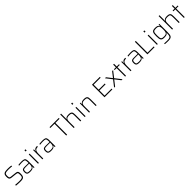

<svg xmlns="http://www.w3.org/2000/svg" viewBox="1028 -3992 7447 7447"><g transform="rotate(-45 4751.5 -268.5)"><path d="M332 8Q296 8 253 6.5Q210 5 169.5 2Q129 -1 97 -4V-49Q131 -46 171.5 -43Q212 -40 251 -38Q290 -36 318 -36Q370 -36 404.5 -40Q439 -44 467 -59Q486 -70 495 -88.5Q504 -107 506.5 -132Q509 -157 509 -185Q509 -228 506.5 -253.5Q504 -279 493.5 -293Q483 -307 458 -313Q433 -319 390 -324L210 -343Q162 -348 135 -361.5Q108 -375 95.5 -396.5Q83 -418 80 -447Q77 -476 77 -512Q77 -571 91.5 -607.5Q106 -644 135.5 -663Q165 -682 210.5 -689Q256 -696 317 -696Q355 -696 394 -694.5Q433 -693 467 -689.5Q501 -686 522 -682V-640Q495 -644 460 -646.5Q425 -649 389.5 -650.5Q354 -652 323 -652Q263 -652 224.5 -646Q186 -640 163 -624Q138 -608 131.5 -579Q125 -550 125 -511Q125 -465 131 -440Q137 -415 158 -404Q179 -393 220 -389L393 -370Q435 -367 466.5 -360.5Q498 -354 518 -339.5Q538 -325 548 -295Q552 -282 554 -266.5Q556 -251 556.5 -232Q557 -213 557 -190Q557 -134 547 -97Q537 -60 517 -39Q497 -18 469.5 -7.5Q442 3 407.5 5.5Q373 8 332 8Z M877 8Q815 8 775 -3.5Q735 -15 716 -46.5Q697 -78 697 -139Q697 -195 710 -227Q723 -259 756 -272Q789 -285 849 -285Q860 -285 884.5 -284.5Q909 -284 940.5 -283.5Q972 -283 1004 -282.5Q1036 -282 1064 -281V-323Q1064 -377 1057.5 -407.5Q1051 -438 1033 -453.5Q1015 -469 981 -473Q947 -477 893 -477Q870 -477 839.5 -475Q809 -473 780 -470.5Q751 -468 732 -465V-506Q764 -511 810.5 -514.5Q857 -518 910 -518Q960 -518 995.5 -512.5Q1031 -507 1053.5 -494.5Q1076 -482 1088 -460.5Q1100 -439 1105 -406Q1110 -373 1110 -328V0H1071L1068 -80H1064Q1049 -41 1018 -22Q987 -3 949.5 2.5Q912 8 877 8ZM883 -32Q917 -32 948.5 -35.5Q980 -39 1004 -51Q1028 -63 1041 -89Q1054 -117 1059 -145.5Q1064 -174 1064 -210V-247H861Q814 -247 788 -239.5Q762 -232 752 -209Q742 -186 742 -140Q742 -96 753.5 -72.5Q765 -49 795.5 -40.5Q826 -32 883 -32Z M1300 -675V-743H1354V-675ZM1304 0V-510H1350V0Z M1544 0V-510H1582L1586 -404H1590Q1602 -450 1627.5 -475Q1653 -500 1688 -509Q1723 -518 1765 -518V-471Q1693 -471 1655 -446Q1617 -421 1603.5 -372Q1590 -323 1590 -252V0Z M2027 8Q1965 8 1925 -3.5Q1885 -15 1866 -46.5Q1847 -78 1847 -139Q1847 -195 1860 -227Q1873 -259 1906 -272Q1939 -285 1999 -285Q2010 -285 2034.5 -284.5Q2059 -284 2090.5 -283.5Q2122 -283 2154 -282.5Q2186 -282 2214 -281V-323Q2214 -377 2207.5 -407.5Q2201 -438 2183 -453.5Q2165 -469 2131 -473Q2097 -477 2043 -477Q2020 -477 1989.5 -475Q1959 -473 1930 -470.5Q1901 -468 1882 -465V-506Q1914 -511 1960.5 -514.5Q2007 -518 2060 -518Q2110 -518 2145.5 -512.5Q2181 -507 2203.5 -494.5Q2226 -482 2238 -460.5Q2250 -439 2255 -406Q2260 -373 2260 -328V0H2221L2218 -80H2214Q2199 -41 2168 -22Q2137 -3 2099.5 2.5Q2062 8 2027 8ZM2033 -32Q2067 -32 2098.5 -35.5Q2130 -39 2154 -51Q2178 -63 2191 -89Q2204 -117 2209 -145.5Q2214 -174 2214 -210V-247H2011Q1964 -247 1938 -239.5Q1912 -232 1902 -209Q1892 -186 1892 -140Q1892 -96 1903.5 -72.5Q1915 -49 1945.5 -40.5Q1976 -32 2033 -32Z M2851 0V-644H2622V-688H3128V-644H2899V0Z M3263 0V-743H3309V-437H3313Q3321 -456 3338.5 -474.5Q3356 -493 3391.5 -505.5Q3427 -518 3488 -518Q3548 -518 3584.5 -506.5Q3621 -495 3640 -472Q3659 -449 3665.5 -411Q3672 -373 3672 -320V0H3626V-309Q3626 -364 3620.5 -397Q3615 -430 3598.5 -447.5Q3582 -465 3552.5 -470.5Q3523 -476 3475 -476Q3413 -476 3379 -460Q3345 -444 3330 -415.5Q3315 -387 3312 -348Q3309 -309 3309 -264V0Z M3862 -675V-743H3916V-675ZM3866 0V-510H3912V0Z M4106 0V-510H4145L4148 -429H4152Q4161 -453 4179.5 -473Q4198 -493 4234 -505.5Q4270 -518 4331 -518Q4391 -518 4427.5 -506.5Q4464 -495 4483 -472Q4502 -449 4508.5 -411Q4515 -373 4515 -320V0H4469V-309Q4469 -364 4463.5 -397Q4458 -430 4441.5 -447.5Q4425 -465 4395.5 -470.5Q4366 -476 4318 -476Q4256 -476 4222 -460Q4188 -444 4173 -415.5Q4158 -387 4155 -348Q4152 -309 4152 -264V0Z M4950 0V-688H5381V-644H4998V-370H5334V-326H4998V-44H5381V0Z M5476 0 5678 -259 5483 -510H5539L5705 -297H5710L5877 -510H5932L5737 -260L5940 0H5883L5710 -222H5705L5531 0Z M6083 0V-469H5976V-510H6083V-658H6129V-510H6254V-469H6129V0Z M6380 0V-510H6418L6422 -404H6426Q6438 -450 6463.5 -475Q6489 -500 6524 -509Q6559 -518 6601 -518V-471Q6529 -471 6491 -446Q6453 -421 6439.5 -372Q6426 -323 6426 -252V0Z M6863 8Q6801 8 6761 -3.5Q6721 -15 6702 -46.5Q6683 -78 6683 -139Q6683 -195 6696 -227Q6709 -259 6742 -272Q6775 -285 6835 -285Q6846 -285 6870.5 -284.5Q6895 -284 6926.5 -283.5Q6958 -283 6990 -282.5Q7022 -282 7050 -281V-323Q7050 -377 7043.5 -407.5Q7037 -438 7019 -453.5Q7001 -469 6967 -473Q6933 -477 6879 -477Q6856 -477 6825.5 -475Q6795 -473 6766 -470.5Q6737 -468 6718 -465V-506Q6750 -511 6796.5 -514.5Q6843 -518 6896 -518Q6946 -518 6981.5 -512.5Q7017 -507 7039.5 -494.5Q7062 -482 7074 -460.5Q7086 -439 7091 -406Q7096 -373 7096 -328V0H7057L7054 -80H7050Q7035 -41 7004 -22Q6973 -3 6935.5 2.5Q6898 8 6863 8ZM6869 -32Q6903 -32 6934.5 -35.5Q6966 -39 6990 -51Q7014 -63 7027 -89Q7040 -117 7045 -145.5Q7050 -174 7050 -210V-247H6847Q6800 -247 6774 -239.5Q6748 -232 6738 -209Q6728 -186 6728 -140Q6728 -96 6739.5 -72.5Q6751 -49 6781.5 -40.5Q6812 -32 6869 -32Z M7304 0V-688H7352V-44H7695V0Z M7822 -675V-743H7876V-675ZM7826 0V-510H7872V0Z M8247 206Q8215 206 8181 205Q8147 204 8115.5 202.5Q8084 201 8062 198V158Q8090 160 8121.5 161.5Q8153 163 8183.5 164Q8214 165 8239 165Q8300 165 8336 155Q8372 145 8390.5 120Q8409 95 8415 52Q8421 9 8421 -57V-73H8416Q8404 -43 8380.5 -25.5Q8357 -8 8322 -0.5Q8287 7 8240 7Q8177 7 8138.5 -4.5Q8100 -16 8079 -44.5Q8058 -73 8050 -124.5Q8042 -176 8042 -255Q8042 -334 8050 -385.5Q8058 -437 8079 -466Q8100 -495 8139 -506.5Q8178 -518 8240 -518Q8278 -518 8314 -512Q8350 -506 8378 -487Q8406 -468 8420 -429H8425L8428 -510H8467V-71Q8467 7 8459.5 60.5Q8452 114 8429.5 146Q8407 178 8363.5 192Q8320 206 8247 206ZM8255 -34Q8318 -34 8355 -51.5Q8392 -69 8405 -109Q8416 -138 8418.5 -174Q8421 -210 8421 -255Q8421 -300 8419 -334.5Q8417 -369 8408 -395Q8393 -440 8355 -458Q8317 -476 8255 -476Q8200 -476 8167 -468.5Q8134 -461 8117 -438.5Q8100 -416 8094 -372Q8088 -328 8088 -255Q8088 -182 8094 -138Q8100 -94 8117 -71.5Q8134 -49 8167 -41.5Q8200 -34 8255 -34Z M8661 0V-743H8707V-437H8711Q8719 -456 8736.5 -474.5Q8754 -493 8789.5 -505.5Q8825 -518 8886 -518Q8946 -518 8982.5 -506.5Q9019 -495 9038 -472Q9057 -449 9063.5 -411Q9070 -373 9070 -320V0H9024V-309Q9024 -364 9018.5 -397Q9013 -430 8996.5 -447.5Q8980 -465 8950.5 -470.5Q8921 -476 8873 -476Q8811 -476 8777 -460Q8743 -444 8728 -415.5Q8713 -387 8710 -348Q8707 -309 8707 -264V0Z M9303 0V-469H9196V-510H9303V-658H9349V-510H9474V-469H9349V0Z"/></g></svg>

Font: Saira Thin ExtraLight
Style: Regular
Weight: 250
Version: Version 1.101